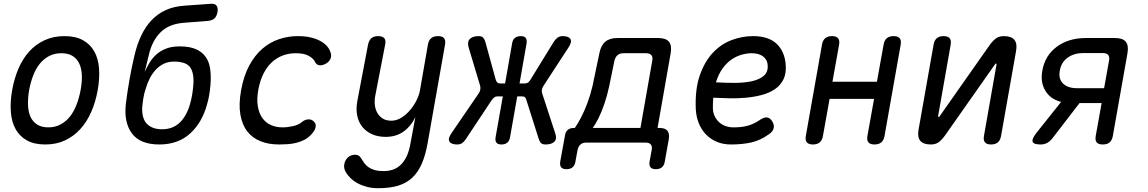

<svg xmlns="http://www.w3.org/2000/svg" viewBox="-20 -750 6040 1010"><path d="M218 10Q160 10 121.5 -11.5Q83 -33 62 -71Q41 -109 37 -161.5Q33 -214 44 -276Q55 -338 77.5 -390Q100 -442 134 -479.5Q168 -517 214.5 -538.5Q261 -560 319 -560Q378 -560 416.5 -538.5Q455 -517 476 -479.5Q497 -442 501 -390Q505 -338 494 -276Q483 -214 460 -161.5Q437 -109 402.5 -71Q368 -33 322 -11.5Q276 10 218 10ZM234 -80Q269 -80 297 -94.5Q325 -109 346 -134.5Q367 -160 381.5 -196.5Q396 -233 404 -276Q412 -319 410.5 -354.5Q409 -390 397 -415.5Q385 -441 362 -455.5Q339 -470 303 -470Q267 -470 239 -455.5Q211 -441 190 -415.5Q169 -390 155 -354Q141 -318 133 -275Q126 -232 127.5 -196Q129 -160 141 -134.5Q153 -109 176 -94.5Q199 -80 234 -80Z M946 -630Q908 -627 878 -615Q848 -603 825.5 -581Q803 -559 787 -528.5Q771 -498 762 -457L741 -371Q752 -396 766.5 -420Q781 -444 802 -463Q823 -482 853 -494Q883 -506 925 -506Q976 -506 1009 -492Q1042 -478 1061 -452Q1080 -426 1085.5 -388Q1091 -350 1087 -302Q1085 -278 1081 -253Q1077 -228 1070 -204Q1044 -106 980.5 -48Q917 10 818 10Q718 10 674.5 -47.5Q631 -105 642 -204Q650 -267 661 -330.5Q672 -394 687 -457Q701 -517 723.5 -564Q746 -611 778 -644.5Q810 -678 852 -697Q894 -716 948 -720L1088 -730Q1111 -732 1119.5 -720Q1128 -708 1124 -685Q1119 -662 1107 -652Q1095 -642 1072 -640ZM832 -70Q890 -70 926.5 -106Q963 -142 980 -204Q987 -228 991 -253Q995 -278 997 -302Q1002 -364 981 -395Q960 -426 895 -426Q866 -426 842.5 -415Q819 -404 800.5 -384.5Q782 -365 768.5 -339Q755 -313 746 -282Q738 -258 734 -233Q730 -208 728 -184Q727 -156 733 -134.5Q739 -113 752.5 -99Q766 -85 786 -77.5Q806 -70 832 -70Z M1248 -274Q1262 -351 1291 -405Q1320 -459 1360 -493.5Q1400 -528 1448 -544Q1496 -560 1546 -560Q1584 -560 1612.5 -553.5Q1641 -547 1662 -536Q1683 -525 1696.5 -511Q1710 -497 1716 -482Q1726 -459 1719 -442Q1712 -425 1694 -415Q1674 -404 1658.5 -407Q1643 -410 1637 -425Q1629 -442 1604.5 -456Q1580 -470 1536 -470Q1500 -470 1467.5 -458Q1435 -446 1409.5 -422Q1384 -398 1366 -362.5Q1348 -327 1339 -279Q1330 -230 1336 -192.5Q1342 -155 1359.5 -130Q1377 -105 1404.5 -92.5Q1432 -80 1466 -80Q1492 -80 1521.5 -86.5Q1551 -93 1568 -108Q1582 -120 1600 -122Q1618 -124 1632 -110Q1638 -104 1640 -96.5Q1642 -89 1640 -80Q1638 -71 1631.5 -60.5Q1625 -50 1613 -38Q1597 -22 1577 -12.5Q1557 -3 1536 2Q1515 7 1492.5 8.5Q1470 10 1448 10Q1393 10 1350.5 -7Q1308 -24 1281 -58.5Q1254 -93 1244.5 -147Q1235 -201 1248 -274Z M2165 -134Q2142 -86 2103 -58Q2064 -30 2009 -30Q1969 -30 1938 -43.5Q1907 -57 1886.5 -82Q1866 -107 1859 -142Q1852 -177 1860 -220L1916 -515Q1921 -538 1933.5 -549Q1946 -560 1969 -560Q1992 -560 2001.5 -549Q2011 -538 2006 -515L1954 -246Q1949 -220 1952 -196.5Q1955 -173 1965.5 -155Q1976 -137 1994 -126Q2012 -115 2039 -115Q2066 -115 2091.5 -131Q2117 -147 2137 -170.5Q2157 -194 2171 -222Q2185 -250 2189 -274L2231 -515Q2235 -538 2248 -549Q2261 -560 2284 -560Q2307 -560 2316 -549Q2325 -538 2321 -515L2230 0Q2219 64 2199.5 109.5Q2180 155 2149.5 184Q2119 213 2075 226.5Q2031 240 1970 240Q1936 240 1908.5 232.5Q1881 225 1859.5 213Q1838 201 1822.5 185.5Q1807 170 1798 154Q1793 145 1791 134.5Q1789 124 1791 115Q1792 105 1797 95.5Q1802 86 1809 79Q1816 72 1826 68Q1836 64 1848 64Q1859 64 1866.5 68.5Q1874 73 1879 82Q1887 95 1896 107.5Q1905 120 1918.5 129.5Q1932 139 1951 144.5Q1970 150 1998 150Q2024 150 2046.5 142.5Q2069 135 2087.5 117.5Q2106 100 2119.5 71.5Q2133 43 2140 0Z M2431 -19Q2422 -5 2411.5 2.5Q2401 10 2385 10Q2354 10 2344.5 -5Q2335 -20 2354 -48L2499 -260Q2505 -269 2506.5 -279Q2508 -289 2506 -298L2445 -501Q2437 -530 2451.5 -545Q2466 -560 2498 -560Q2514 -560 2521.5 -552Q2529 -544 2533 -530L2588 -330Q2591 -321 2596 -316Q2601 -311 2611 -311H2637L2674 -522Q2677 -541 2688.5 -550.5Q2700 -560 2719 -560Q2738 -560 2745.5 -550.5Q2753 -541 2750 -522L2713 -311H2741Q2751 -311 2758 -316Q2765 -321 2770 -330L2893 -530Q2902 -544 2913 -552Q2924 -560 2940 -560Q2971 -560 2980.5 -545Q2990 -530 2971 -501L2838 -297Q2832 -288 2830.5 -278Q2829 -268 2832 -259L2901 -48Q2911 -20 2896.5 -5Q2882 10 2850 10Q2834 10 2826.5 3Q2819 -4 2814 -19L2749 -224Q2747 -233 2742 -238Q2737 -243 2727 -243H2701L2663 -28Q2660 -9 2648.5 0.5Q2637 10 2618 10Q2599 10 2591.5 0.5Q2584 -9 2587 -28L2625 -243H2597Q2587 -243 2580.5 -238Q2574 -233 2567 -224Z M2960 140Q2940 140 2932 130Q2924 120 2927 100L2952 -37Q2955 -57 2967 -67Q2979 -77 2999 -77H3004Q3018 -97 3036 -131Q3054 -165 3070 -208Q3086 -251 3097 -298L3133 -470Q3141 -511 3164 -530.5Q3187 -550 3228 -550H3442Q3483 -550 3499 -530.5Q3515 -511 3508 -470L3439 -77H3449Q3479 -77 3491 -62Q3503 -47 3498 -17L3477 100Q3474 120 3462 130Q3450 140 3430 140Q3410 140 3402 130Q3394 120 3397 100L3408 40Q3412 20 3403.5 10Q3395 0 3375 0H3065Q3045 0 3033.5 10Q3022 20 3018 40L3007 100Q3004 120 2992 130Q2980 140 2960 140ZM3411 -430Q3415 -450 3406.5 -460Q3398 -470 3378 -470H3260Q3240 -470 3228.5 -460Q3217 -450 3212 -430L3185 -298Q3174 -247 3159 -203Q3144 -159 3127.5 -126.5Q3111 -94 3098 -77H3349Z M4040 -115Q4054 -95 4050 -76.5Q4046 -58 4025 -44Q3981 -12 3933.5 -1Q3886 10 3825 10Q3785 10 3752 -3.5Q3719 -17 3694.5 -42Q3670 -67 3656 -101.5Q3642 -136 3640 -178Q3636 -282 3661.5 -354.5Q3687 -427 3730.5 -473Q3774 -519 3829.5 -539.5Q3885 -560 3941 -560Q4022 -560 4064.5 -520.5Q4107 -481 4113 -412Q4117 -365 4101.5 -333Q4086 -301 4056.5 -281Q4027 -261 3987.5 -250.5Q3948 -240 3904.5 -236Q3861 -232 3816.5 -233Q3772 -234 3732 -236Q3731 -224 3730.5 -211Q3730 -198 3730 -184Q3730 -159 3739 -140Q3748 -121 3762.5 -107.5Q3777 -94 3796.5 -87Q3816 -80 3837 -80Q3860 -80 3878 -82Q3896 -84 3912.5 -88.5Q3929 -93 3944 -100Q3959 -107 3974 -117Q3997 -133 4012.5 -132.5Q4028 -132 4040 -115ZM3746 -317Q3794 -314 3844 -314Q3894 -314 3934 -322.5Q3974 -331 3998 -351.5Q4022 -372 4018 -409Q4017 -424 4010 -435.5Q4003 -447 3992.5 -454.5Q3982 -462 3967 -466Q3952 -470 3934 -470Q3910 -470 3882.5 -462.5Q3855 -455 3829 -437.5Q3803 -420 3781.5 -390.5Q3760 -361 3746 -317Z M4256 10Q4234 10 4224.5 -1Q4215 -12 4219 -35L4304 -515Q4308 -538 4321 -549Q4334 -560 4357 -560Q4379 -560 4388.5 -549Q4398 -538 4394 -515L4359 -320H4593L4628 -515Q4632 -538 4645 -549Q4658 -560 4681 -560Q4703 -560 4712.5 -549Q4722 -538 4718 -515L4633 -35Q4629 -12 4616 -1Q4603 10 4580 10Q4558 10 4548.5 -1Q4539 -12 4543 -35L4578 -230H4344L4309 -35Q4305 -12 4292 -1Q4279 10 4256 10Z M4891 -515Q4895 -538 4908 -549Q4921 -560 4944 -560Q4966 -560 4975.5 -549Q4985 -538 4981 -515L4915 -140Q4916 -134 4918 -134Q4920 -134 4921 -135.5Q4922 -137 4924 -140L5184 -510Q5200 -533 5217 -546.5Q5234 -560 5261 -560Q5300 -560 5316 -540.5Q5332 -521 5325 -482L5246 -35Q5242 -12 5229 -1Q5216 10 5193 10Q5171 10 5161.5 -1Q5152 -12 5156 -35L5222 -410Q5221 -416 5219 -416Q5217 -416 5216 -414.5Q5215 -413 5213 -410L4953 -40Q4937 -17 4920 -3.5Q4903 10 4876 10Q4837 10 4821 -9.5Q4805 -29 4812 -68Z M5454 10Q5417 10 5412 -4.5Q5407 -19 5432 -51L5562 -214Q5506 -228 5479 -272.5Q5452 -317 5463 -378Q5477 -458 5539 -504Q5601 -550 5693 -550H5845Q5886 -550 5902 -530.5Q5918 -511 5911 -470L5834 -35Q5830 -12 5817 -1Q5804 10 5781 10Q5758 10 5749 -1Q5740 -12 5744 -35L5775 -208H5659L5515 -21Q5502 -5 5487 2.5Q5472 10 5454 10ZM5814 -431Q5818 -451 5809.5 -461Q5801 -471 5781 -471H5679Q5630 -471 5596 -446.5Q5562 -422 5555 -378Q5547 -335 5572 -310.5Q5597 -286 5646 -286H5788Z"/></svg>

Font: Maple Mono
Style: Italic
Weight: 400
Italic angle: -10°
Monospace: yes
Designer: subframe7536
Version: Version 7.300